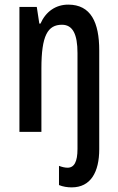

<svg xmlns="http://www.w3.org/2000/svg" viewBox="-20 -663 511 830"><path d="M290 147C372 147 409 81 409 -18V-445C409 -566 373 -643 275 -643C221 -643 178 -613 155 -561H150L139 -633H64V-93H159V-367C159 -509 186 -556 248 -556C295 -556 315 -514 315 -434V-19C315 36 301 62 272 62C261 62 248 59 235 54V137C252 144 271 147 290 147Z"/></svg>

Font: Noto Sans Kannada UI ExtraCondensed Medium
Style: Regular
Weight: 500
Width: 2
Designer: Jelle Bosma - Monotype Design Team
Foundry: Monotype Imaging Inc.
Version: Version 2.005